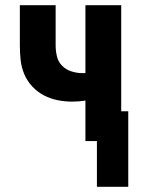

<svg xmlns="http://www.w3.org/2000/svg" viewBox="-20 -540 540 735"><path d="M351 175V0H307V-155Q295 -153 282 -152Q269 -151 256 -151Q228 -151 200.5 -156.5Q173 -162 148 -175Q123 -188 103.5 -209Q84 -230 73 -256Q62 -282 59 -310Q56 -338 56 -366V-520H193V-366Q193 -345 198 -324Q203 -303 218 -288Q233 -273 254 -266.5Q275 -260 296 -260Q299 -260 301.5 -260Q304 -260 307 -261V-520H444V-114H471V175Z"/></svg>

Font: Iosevka SS04 Heavy
Style: Regular
Weight: 900
Monospace: yes
Designer: Belleve Invis
Foundry: Belleve Invis
Version: Version 19.0.0; ttfautohint (v1.8.4)